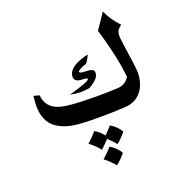

<svg xmlns="http://www.w3.org/2000/svg" viewBox="-159 -728 1098 1182"><g transform="rotate(-20 389.5 -137.0)"><path d="M691 -419 692 -400 695 -378 702 -326Q711 -264 715.5 -229.5Q720 -195 721 -171Q720 -96 682 -49Q644 -1 576 3Q506 8 391 8Q290 8 238 0Q183 -8 138 -35Q97 -60 78 -105Q63 -141 63 -191Q63 -217 68 -255L105 -245Q108 -203 132 -175Q163 -138 239 -128Q308 -119 448 -119Q496 -119 571 -122Q603 -125 619.5 -136.5Q636 -148 649 -168Q639 -264 617 -351Q597 -434 578 -495L647 -597Q672 -538 725 -482Q705 -467 698 -454Q691 -441 691 -419ZM408 -182Q375 -177 351 -177Q319 -177 281 -185Q333 -199 375.5 -214Q418 -229 418 -238Q418 -243 411.5 -244.5Q405 -246 387 -247Q334 -247 334 -282Q334 -323 387 -352Q426 -371 469 -380Q455 -348 439 -329Q402 -319 381 -301Q381 -287 418 -287Q445 -287 460.5 -281Q476 -275 476 -259Q476 -239 460.5 -221.5Q445 -204 408 -182ZM453 201Q430 173 403 149Q380 175 351 201Q315 158 285 138Q298 127 317.5 107Q337 87 345 77Q377 93 401 126Q420 108 448 77Q468 88 486 106Q504 124 512 141Q503 153 486 171Q469 189 453 201ZM405 323Q374 285 340 260Q356 246 373 229Q390 212 401 199Q421 210 439 228Q457 246 465 263Q456 275 438.5 293Q421 311 405 323Z"/></g></svg>

Font: Mirza SemiBold
Style: Regular
Weight: 600
Designer: Arabic design by Kourosh Beigpour, Latin design by Eduardo Tunni, engineering by Lasse Fister
Version: Version 1.0010g